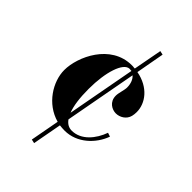

<svg xmlns="http://www.w3.org/2000/svg" viewBox="-204 -641 841 841"><g transform="rotate(45 216.5 -221.0)"><path d="M390 -271C392 -279 393 -288 393 -297C393 -351 352 -408 271 -423L295 -555L277 -559L252 -426H247C242 -427 238 -427 233 -427C102 -427 38 -285 38 -203C38 -132 90 -46 178 -22L153 113L171 117L196 -18C206 -17 216 -16 227 -16C303 -16 363 -74 386 -138L368 -144C349 -90 307 -38 249 -38C231 -38 216 -46 204 -63L266 -398C279 -387 287 -367 287 -343C287 -327 277 -301 277 -283C277 -244 309 -228 332 -228C356 -228 383 -243 390 -271ZM248 -408H249L190 -90C178 -120 172 -164 172 -220C172 -325 199 -407 236 -409C240 -409 244 -408 248 -408Z"/></g></svg>

Font: Purple Purse
Style: Regular
Weight: 400
Designer: Astigmatic (AOETI)
Foundry: Astigmatic (AOETI)
Version: Version 1.000